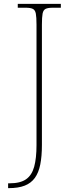

<svg xmlns="http://www.w3.org/2000/svg" viewBox="-20 -734 383 994"><path d="M22 240V215H30Q85 215 115 194Q145 173 157 129Q169 85 169 17V-606Q169 -645 165.5 -663.5Q162 -682 150 -688Q138 -694 113 -694H72V-714H295V-694H253Q228 -694 216 -688Q204 -682 200.5 -663.5Q197 -645 197 -606V16Q197 75 188.5 117.5Q180 160 160.5 187Q141 214 108 227Q75 240 25 240Z"/></svg>

Font: Noto Serif Armenian Thin
Style: Regular
Weight: 250
Version: Version 2.007